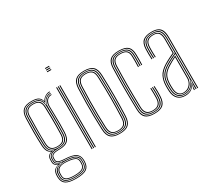

<svg xmlns="http://www.w3.org/2000/svg" viewBox="-162 -1128 1823 1618"><g transform="rotate(-30 750.0 -319.5)"><path d="M169.2 150Q102.5 150 71.5 130.9Q40.5 111.8 37.5 67.8Q37.2 62.2 37.1 58.1Q37 54 37.2 47Q38.2 13.8 52 -3.8Q65.8 -21.2 95.2 -28.2V-30.2Q75.5 -36.2 66.4 -47Q57.2 -57.8 57.2 -76.5Q57.2 -82.2 57.2 -86.1Q57.2 -90 57.2 -95Q57.2 -117.8 67.9 -132.2Q78.5 -146.8 99.5 -151.8V-153.8Q78.8 -161 67.6 -181.4Q56.5 -201.8 54.5 -238Q53 -270.2 52.2 -301.6Q51.5 -333 51.6 -364.9Q51.8 -396.8 52.5 -430.5Q53.2 -464.2 54.2 -501Q56 -557.2 82.2 -581.6Q108.5 -606 167.2 -606Q209.8 -606 231.6 -593.4Q253.5 -580.8 261.2 -551.5H263.2Q269.5 -564.8 281.5 -575.8Q293.5 -586.8 309 -593.4Q324.5 -600 341.2 -600V-593Q312.8 -593 291.1 -576.6Q269.5 -560.2 262.8 -538.5H260.2Q253.2 -571.2 231.8 -585.4Q210.2 -599.5 167.2 -599.5Q112.2 -599.5 87.9 -576.8Q63.5 -554 62 -501Q60.8 -452 60 -408.2Q59.2 -364.5 59.8 -322.8Q60.2 -281 62.2 -237.8Q64 -200.5 77 -179.9Q90 -159.2 114.5 -153.2V-151.2Q87.5 -146 75.9 -132.8Q64.2 -119.5 64.2 -95Q64.2 -90 64.2 -86.1Q64.2 -82.2 64.2 -76.5Q64.2 -57.2 75.9 -46.5Q87.5 -35.8 113.5 -30V-27.5Q76.5 -23.5 61.1 -5.6Q45.8 12.2 44.8 47Q44.5 54 44.6 58.1Q44.8 62.2 45 67.8Q47.8 108.5 76.9 126Q106 143.5 169.2 143.5Q236.5 143.5 265.5 124.5Q294.5 105.5 296 61.5Q296.2 55.8 296.2 50.2Q296.2 44.8 295.8 38Q293.8 1 264.4 -16.6Q235 -34.2 169.8 -37Q139.2 -38.5 120.6 -42.9Q102 -47.2 93.6 -55.5Q85.2 -63.8 85.2 -76.5Q85.2 -82.2 85.2 -86.1Q85.2 -90 85.2 -95Q85.2 -119.5 104.4 -130Q123.5 -140.5 167.2 -140.5Q221.2 -140.5 245.9 -163Q270.5 -185.5 272.5 -238.8Q274.2 -281.5 274.2 -319.6Q274.2 -357.8 273.5 -399.2Q272.8 -440.8 271.8 -493.2Q271.2 -527.8 290.1 -550.2Q309 -572.8 341.2 -572.8V-566Q309.5 -566 294 -543.4Q278.5 -520.8 279 -488.8Q280 -438.5 281 -397.9Q282 -357.2 282 -319.1Q282 -281 280.2 -238Q278 -182.8 252.5 -158.4Q227 -134 167.2 -134Q142.5 -134 125.9 -130.8Q109.2 -127.5 100.8 -119.1Q92.2 -110.8 92.2 -95.2Q92.2 -90 92.2 -86.1Q92.2 -82.2 92.2 -76.5Q92.2 -65.2 100.9 -58.4Q109.5 -51.5 126.9 -48.1Q144.2 -44.8 170.2 -43.5Q239.2 -40.2 269.4 -21.5Q299.5 -2.8 302.8 38Q303.2 44.8 303.4 50.2Q303.5 55.8 303.2 61.5Q301.8 109 271 129.5Q240.2 150 169.2 150ZM169.2 130.8Q206.8 130.8 231.8 124.2Q256.8 117.8 269.2 102.5Q281.8 87.2 281.8 61.5Q281.8 55.8 281.8 50.2Q281.8 44.8 281.5 38Q281 17.8 269.1 4.5Q257.2 -8.8 232.9 -15.9Q208.5 -23 170.5 -24.5Q111.8 -27.2 86.2 -10.2Q60.8 6.8 59.5 47Q59.2 54 59.2 58.1Q59.2 62.2 59.5 67.8Q60.8 101.8 86.8 116.2Q112.8 130.8 169.2 130.8ZM169.2 124.5Q114.2 124.5 91.1 110.9Q68 97.2 67 67.8Q66.8 62.2 66.8 58.1Q66.8 54 66.8 47Q66.8 6.5 92.4 -7.6Q118 -21.8 169.2 -19Q207 -17.2 229.6 -10.6Q252.2 -4 262.8 8Q273.2 20 274.2 38Q274.8 44.8 274.8 50.2Q274.8 55.8 274.5 61.5Q273.5 95.2 249 109.9Q224.5 124.5 169.2 124.5ZM169.2 118Q204 118 225.2 112.2Q246.5 106.5 256.6 94Q266.8 81.5 267.2 61.5Q267.5 55.8 267.5 50.2Q267.5 44.8 267.2 38Q266.8 22 257.2 11.6Q247.8 1.2 226.2 -4.6Q204.8 -10.5 168.2 -13Q119.2 -16.5 96.8 -1.6Q74.2 13.2 74.2 47Q74.2 54 74.2 58.1Q74.2 62.2 74.2 67.8Q74.2 93 96.4 105.5Q118.5 118 169.2 118ZM169.2 137.2Q109.2 137.2 81.4 121Q53.5 104.8 52.2 67.8Q52 62.2 52 58.1Q52 54 52 47Q52 10.8 71.8 -6.5Q91.5 -23.8 134 -27.8V-29.8Q100.8 -34 86 -44.9Q71.2 -55.8 71.2 -76.5Q71.2 -82.2 71.2 -86.1Q71.2 -90 71.2 -95Q71.2 -120.2 86.5 -134Q101.8 -147.8 130 -151V-152.5Q102.5 -157 87 -177.9Q71.5 -198.8 70 -237.5Q68.2 -280.8 67.8 -322.5Q67.2 -364.2 67.9 -408.1Q68.5 -452 69.8 -501Q71 -550.2 93.8 -571.8Q116.5 -593.2 167.2 -593.2Q214.5 -593.2 236 -574.2Q257.5 -555.2 259.2 -512.2H261.2Q263.8 -534 274.4 -550.5Q285 -567 302.1 -576.5Q319.2 -586 341.2 -586.5V-579.5Q305.5 -579.5 284.6 -554.4Q263.8 -529.2 264.5 -497.5Q265.8 -442.8 266.2 -400.4Q266.8 -358 266.2 -319.5Q265.8 -281 264.2 -237.8Q262.5 -189.8 240.2 -168.2Q218 -146.8 167.2 -146.8Q135.5 -146.8 115.9 -141.6Q96.2 -136.5 87.2 -125.1Q78.2 -113.8 78.2 -95Q78.2 -90 78.2 -86.1Q78.2 -82.2 78.2 -76.5Q78.2 -54 99.8 -43.8Q121.2 -33.5 169.5 -31.2Q209 -29.5 235.2 -22.1Q261.5 -14.8 274.8 -0.1Q288 14.5 288.5 38Q288.8 44.8 288.8 50.2Q288.8 55.8 288.8 61.5Q288.8 102 260.6 119.6Q232.5 137.2 169.2 137.2ZM167.2 -153.2Q214.8 -153.2 234.6 -173.8Q254.5 -194.2 256.2 -238.5Q258 -281.2 258.2 -319.9Q258.5 -358.5 257.8 -402Q257 -445.5 255.2 -502.8Q254 -549.2 232.4 -568Q210.8 -586.8 167.2 -586.8Q119 -586.8 98.8 -566.4Q78.5 -546 77.8 -501Q76.5 -427.2 76.1 -364.8Q75.8 -302.2 77.8 -237.2Q79.2 -192.8 100 -173Q120.8 -153.2 167.2 -153.2ZM167.2 -159.5Q125 -159.5 105.9 -177.9Q86.8 -196.2 85.5 -237Q83.8 -302.2 84 -364.8Q84.2 -427.2 85.5 -501Q86.2 -543.5 105.2 -562Q124.2 -580.5 167.2 -580.5Q209 -580.5 227.5 -562.1Q246 -543.8 247.2 -503.5Q249.2 -445.8 249.9 -402.1Q250.5 -358.5 250.1 -320Q249.8 -281.5 248.2 -238.8Q247 -199.5 229.2 -179.5Q211.5 -159.5 167.2 -159.5ZM167.2 -166Q205.2 -166 222.2 -183.5Q239.2 -201 240.2 -239Q241.5 -281.5 241.9 -320Q242.2 -358.5 241.6 -402.2Q241 -446 239.2 -504Q238.2 -541 220.9 -557.5Q203.5 -574 167.2 -574Q128.5 -574 111.2 -557.1Q94 -540.2 93.2 -501Q92 -427.2 91.4 -364.8Q90.8 -302.2 93.2 -237Q94.5 -200 111.8 -183Q129 -166 167.2 -166Z M405.2 -781V-789H445.2V-781ZM405.2 -749V-757H445.2V-749ZM405.2 -765V-773H445.2V-765ZM437.2 0V-600H445.2V0ZM405.2 0V-600H413.2V0ZM421.2 0V-600H429.2V0Z M677.5 6Q617.8 6 590.8 -18.9Q563.8 -43.8 561.5 -101Q558.8 -169.5 557.8 -232Q556.8 -294.5 557.8 -359Q558.8 -423.5 561.5 -498Q563.8 -556 590.9 -581Q618 -606 677.5 -606Q735.8 -606 763.5 -581.6Q791.2 -557.2 793.5 -498Q797.5 -387.2 797.4 -293.5Q797.2 -199.8 793.5 -101Q791.2 -43.8 764.2 -18.9Q737.2 6 677.5 6ZM677.5 -0.5Q733.2 -0.5 758.4 -23.9Q783.5 -47.2 785.5 -101.2Q789.2 -200 789.4 -293.6Q789.5 -387.2 785.5 -497.8Q783.5 -552.2 758.4 -575.9Q733.2 -599.5 677.5 -599.5Q621.8 -599.5 596.6 -575.9Q571.5 -552.2 569.5 -497.8Q566.8 -424 565.8 -359.5Q564.8 -295 565.8 -232.4Q566.8 -169.8 569.5 -101.2Q571.5 -47.8 596.5 -24.1Q621.5 -0.5 677.5 -0.5ZM677.5 -6.8Q625.2 -6.8 602.4 -29.1Q579.5 -51.5 577.5 -101.5Q574.8 -170.2 573.8 -232.4Q572.8 -294.5 573.8 -358.8Q574.8 -423 577.5 -497.5Q579.5 -548.2 602.5 -570.8Q625.5 -593.2 677.5 -593.2Q727 -593.2 751.4 -571.9Q775.8 -550.5 777.5 -497.2Q780.2 -421 781 -353.5Q781.8 -286 780.9 -223.9Q780 -161.8 777.5 -101.8Q775.8 -50.8 752.4 -28.8Q729 -6.8 677.5 -6.8ZM677.5 -13.2Q725 -13.2 746.4 -33.9Q767.8 -54.5 769.5 -102Q773.2 -201.5 773.4 -294.1Q773.5 -386.8 769.5 -497Q767.8 -546.2 745.8 -566.5Q723.8 -586.8 677.5 -586.8Q630.2 -586.8 608.9 -566Q587.5 -545.2 585.5 -497.2Q582.8 -423.2 581.8 -358.9Q580.8 -294.5 581.8 -232.1Q582.8 -169.8 585.5 -102Q587.5 -54.5 608.8 -33.9Q630 -13.2 677.5 -13.2ZM677.5 -19.5Q634.2 -19.5 614.8 -38.8Q595.2 -58 593.5 -102.2Q591 -164 589.9 -224.5Q588.8 -285 589.6 -351.5Q590.5 -418 593.5 -497.2Q595.2 -541.8 614.9 -561.1Q634.5 -580.5 677.5 -580.5Q720.8 -580.5 740.2 -561Q759.8 -541.5 761.5 -496.8Q765.5 -386.2 765.5 -294.2Q765.5 -202.2 761.5 -102.2Q759.8 -58 740.2 -38.8Q720.8 -19.5 677.5 -19.5ZM677.5 -26Q716.2 -26 734.1 -43.6Q752 -61.2 753.5 -102.5Q757.2 -197.5 757.5 -289.6Q757.8 -381.8 753.5 -496.5Q752 -539.8 733.4 -556.9Q714.8 -574 677.5 -574Q638.2 -574 620.8 -556Q603.2 -538 601.5 -497Q598.5 -417 597.6 -350.6Q596.8 -284.2 597.9 -224.2Q599 -164.2 601.5 -102.5Q603.2 -62.8 620.1 -44.4Q637 -26 677.5 -26Z M1015.2 6Q955.2 6 928.5 -18.1Q901.8 -42.2 900.2 -98Q898.5 -161.2 897.9 -215.1Q897.2 -269 897.2 -317Q897.2 -365 898.1 -410.1Q899 -455.2 900.2 -501Q901.8 -556.8 928.1 -581.4Q954.5 -606 1015.2 -606Q1077 -606 1103.6 -581.9Q1130.2 -557.8 1130.2 -502Q1130.2 -479.5 1130.5 -455.1Q1130.8 -430.8 1129.2 -404H1121.2Q1122.8 -431 1122.5 -454Q1122.2 -477 1122.2 -502Q1122.2 -554.2 1097.5 -576.9Q1072.8 -599.5 1015.2 -599.5Q957.8 -599.5 933.8 -575.9Q909.8 -552.2 908.2 -500.8Q907 -455 906.1 -409.8Q905.2 -364.5 905.2 -316.6Q905.2 -268.8 905.9 -215Q906.5 -161.2 908.2 -98.2Q909.5 -46.8 934.5 -23.6Q959.5 -0.5 1015.2 -0.5Q1070.5 -0.5 1095.4 -23.6Q1120.2 -46.8 1122.2 -98.2Q1123.2 -120 1123.2 -143.1Q1123.2 -166.2 1121.2 -197H1129.2Q1131 -171 1131.2 -147.8Q1131.5 -124.5 1130.2 -98Q1128 -42.2 1101.4 -18.1Q1074.8 6 1015.2 6ZM1015.2 -6.8Q963.5 -6.8 940.5 -28.9Q917.5 -51 916.2 -98.5Q914.5 -162 913.9 -215.9Q913.2 -269.8 913.2 -317.4Q913.2 -365 914.1 -409.9Q915 -454.8 916.2 -500.5Q917.5 -549.8 940.4 -571.5Q963.2 -593.2 1015.2 -593.2Q1068.2 -593.2 1091.2 -572.1Q1114.2 -551 1114.2 -502Q1114.2 -477 1114.5 -454Q1114.8 -431 1113.2 -404H1105.2Q1106.8 -431 1106.5 -454Q1106.2 -477 1106.2 -502Q1106.2 -547.5 1085.1 -567.1Q1064 -586.8 1015.2 -586.8Q965.2 -586.8 945.4 -565.5Q925.5 -544.2 924.2 -500.2Q923 -454.2 922.1 -409.4Q921.2 -364.5 921.2 -317Q921.2 -269.5 921.9 -215.9Q922.5 -162.2 924.2 -98.8Q925.5 -55.5 946.6 -34.4Q967.8 -13.2 1015.2 -13.2Q1062.8 -13.2 1083.6 -34.6Q1104.5 -56 1106.2 -99Q1107.5 -124.5 1107.2 -146.4Q1107 -168.2 1105.2 -197H1113.2Q1115.2 -166 1115.2 -143.6Q1115.2 -121.2 1114.2 -98.5Q1112.5 -51 1089.4 -28.9Q1066.2 -6.8 1015.2 -6.8ZM1015.2 -19.5Q971.8 -19.5 952.6 -39.6Q933.5 -59.8 932.2 -98.8Q930.5 -162.5 929.9 -216.2Q929.2 -270 929.2 -317.5Q929.2 -365 930.1 -409.8Q931 -454.5 932.2 -500.2Q933.5 -542.8 952.5 -561.6Q971.5 -580.5 1015.2 -580.5Q1059.8 -580.5 1079 -562.2Q1098.2 -544 1098.2 -502Q1098.2 -481.5 1098.5 -456.4Q1098.8 -431.2 1097.2 -404H1089.2Q1090.8 -431.2 1090.5 -456.4Q1090.2 -481.5 1090.2 -502Q1090.2 -540.8 1072.9 -557.4Q1055.5 -574 1015.2 -574Q974.8 -574 958.1 -556.2Q941.5 -538.5 940.2 -500Q939 -454.2 938.1 -409.4Q937.2 -364.5 937.2 -317Q937.2 -269.5 937.9 -216Q938.5 -162.5 940.2 -99Q941.2 -64.2 958.6 -45.1Q976 -26 1015.2 -26Q1054 -26 1071.6 -45.2Q1089.2 -64.5 1090.2 -99.5Q1091 -124.8 1090.8 -147.8Q1090.5 -170.8 1089.2 -197H1097.2Q1098.8 -165.8 1098.9 -144.8Q1099 -123.8 1098.2 -99.2Q1097 -60 1077.6 -39.8Q1058.2 -19.5 1015.2 -19.5Z M1433 0V-492Q1433 -549.5 1410.5 -574.5Q1388 -599.5 1336 -599.5Q1282.5 -599.5 1256.4 -577.6Q1230.2 -555.8 1228 -501.8Q1227 -479.8 1227.4 -454.5Q1227.8 -429.2 1229 -404H1221Q1219.8 -429.8 1219.4 -454.9Q1219 -480 1220 -502Q1222.2 -560 1250.6 -583Q1279 -606 1336 -606Q1373.5 -606 1396.6 -594.5Q1419.8 -583 1430.4 -557.9Q1441 -532.8 1441 -492V0ZM1314 -14.2Q1347.5 -14.2 1370.5 -29.6Q1393.5 -45 1405.4 -68.5Q1417.2 -92 1417.2 -116.5V-343.5Q1387.8 -330.5 1361.9 -316.9Q1336 -303.2 1317.8 -292Q1274.8 -265.5 1256 -233.6Q1237.2 -201.8 1236 -150Q1235.8 -134 1235.9 -123.1Q1236 -112.2 1237 -96.8Q1240 -56.5 1260.2 -35.4Q1280.5 -14.2 1314 -14.2ZM1314 -20.5Q1283.2 -20.5 1265.5 -40.6Q1247.8 -60.8 1245 -97.8Q1243.8 -115.5 1243.8 -125.4Q1243.8 -135.2 1244 -149.5Q1245.2 -199.8 1263 -230Q1280.8 -260.2 1322.2 -285.8Q1341.5 -297.5 1364.1 -310Q1386.8 -322.5 1409 -332.5V-116.5Q1409 -94 1398.5 -71.9Q1388 -49.8 1367 -35.1Q1346 -20.5 1314 -20.5ZM1314 -27Q1341.2 -27 1360.6 -39.9Q1380 -52.8 1390.5 -73.2Q1401 -93.8 1401 -116.5V-320.8Q1380.8 -311.2 1363 -301Q1345.2 -290.8 1326 -279Q1286.5 -254.8 1269.9 -225.9Q1253.2 -197 1252 -149.2Q1251.8 -136.8 1251.8 -126Q1251.8 -115.2 1253 -97.5Q1255.5 -63.8 1271.2 -45.4Q1287 -27 1314 -27ZM1314 5Q1269.5 5 1243.1 -20.9Q1216.8 -46.8 1213 -96Q1212 -111 1211.9 -123.1Q1211.8 -135.2 1212 -151Q1213.2 -201 1232.2 -239.5Q1251.2 -278 1305.2 -311.2Q1318.5 -319.2 1333.5 -327.5Q1348.5 -335.8 1365.4 -344.1Q1382.2 -352.5 1401 -360.8V-492Q1401 -535 1386 -554.5Q1371 -574 1336 -574Q1297.8 -574 1279.6 -556.8Q1261.5 -539.5 1260 -500.5Q1259 -478.5 1259.4 -454.2Q1259.8 -430 1261 -404H1253Q1251.5 -433 1251.4 -457Q1251.2 -481 1252 -500.8Q1253.8 -542.5 1273.4 -561.5Q1293 -580.5 1336 -580.5Q1375 -580.5 1392 -559.5Q1409 -538.5 1409 -492V-355.8Q1380.2 -343 1353.5 -329.4Q1326.8 -315.8 1309.2 -304.8Q1263 -276.2 1242.1 -241.1Q1221.2 -206 1220 -150.8Q1219.8 -135 1219.9 -123.4Q1220 -111.8 1221 -96.2Q1224.5 -50.5 1248.6 -26Q1272.8 -1.5 1314 -1.5Q1356.2 -1.5 1378.9 -20Q1401.5 -38.5 1414 -67.2H1416L1408.8 -20.5V0H1400.8V-13.8L1408.8 -44.5H1406.8Q1390.5 -18 1368.2 -6.5Q1346 5 1314 5ZM1416.8 0V-29.5L1420.5 -90.8H1418.5Q1409.2 -54.8 1383.6 -31.2Q1358 -7.8 1314 -7.8Q1275.5 -7.8 1253.8 -31.4Q1232 -55 1229 -96.8Q1228 -113 1227.9 -124.1Q1227.8 -135.2 1228 -150.2Q1229.2 -204.2 1249.1 -237.6Q1269 -271 1313.8 -298.5Q1326.2 -306.2 1341.9 -314.8Q1357.5 -323.2 1376.5 -332.6Q1395.5 -342 1417.2 -351.8V-492Q1417.2 -542 1398.4 -564.4Q1379.5 -586.8 1336 -586.8Q1288.5 -586.8 1267.2 -566.6Q1246 -546.5 1244 -501Q1243.2 -482.8 1243.4 -457.6Q1243.5 -432.5 1245 -404H1237Q1235.5 -432.2 1235.4 -457.1Q1235.2 -482 1236 -501.2Q1238 -550.5 1261.4 -571.9Q1284.8 -593.2 1336 -593.2Q1383.8 -593.2 1404.4 -569.5Q1425 -545.8 1425 -492V0Z"/></g></svg>

Font: Big Shoulders Inline Text Thin Thin
Style: Regular
Weight: 250
Version: Version 2.002